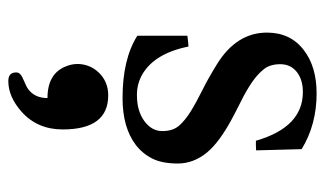

<svg xmlns="http://www.w3.org/2000/svg" viewBox="-178 -314 774 457"><g transform="rotate(90 208.5 -85.0)"><path d="M64.5 -144.5Q83 -147 90.3 -147Q107.4 -62 162.1 -34.2Q182.1 -24.4 204.1 -24.4Q226.1 -24.4 241.2 -29.1Q256.3 -33.7 267.6 -42Q291.5 -59.6 291.5 -84.7Q291.5 -109.9 278.8 -124.5Q266.1 -139.2 244.4 -152.6Q222.7 -166 193.6 -180.4Q164.6 -194.8 130.9 -215.8Q57.1 -262.2 57.1 -334Q57.1 -390.1 99.1 -421.9Q138.7 -452.1 201.7 -452.1Q276.4 -452.1 334.5 -416.5L337.4 -308.1Q332 -307.6 326.2 -307.6H314.5Q282.2 -419.4 198.7 -419.4Q168.9 -419.4 150.6 -404.8Q132.3 -390.1 132.3 -365.5Q132.3 -340.8 144.8 -325.7Q157.2 -310.5 176.3 -297.6Q195.3 -284.7 218.5 -273.2Q241.7 -261.7 265.6 -248.8Q289.6 -235.8 309.3 -221.4Q329.1 -207 342.3 -191.4Q368.7 -159.2 368.7 -121.8Q368.7 -84.5 356.9 -61Q345.2 -37.6 324.2 -21.5Q282.7 9.8 212.9 9.8Q120.1 9.8 64.5 -25.4ZM172.4 281.7Q151.9 281.7 151.9 263.2Q151.9 253.9 163.1 248.5Q174.3 243.2 182.4 239.7Q190.4 236.3 196.8 230Q212.9 214.8 212.9 188.5Q154.3 188.5 137.2 144Q131.8 130.9 131.8 116.7Q131.8 102.5 137.2 89.4Q142.6 76.2 152.3 66.4Q173.8 43.9 206.5 43.9Q287.6 43.9 287.6 152.3Q287.6 212.4 245.6 250Q210 281.7 172.4 281.7Z"/></g></svg>

Font: RadleyRegular
Style: Regular
Weight: 400
Designer: vernon adams
Foundry: vernon adams
Version: Version 1.000;PS 001.001;hotconv 1.0.56